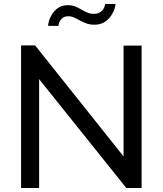

<svg xmlns="http://www.w3.org/2000/svg" viewBox="-20 -936 810 956"><path d="M85 0V-710H154.8L595.2 -157.2V-709H685.1V0H608.9L174.8 -542V0ZM219.2 -807.1Q219.2 -813 223.6 -830.1Q228 -847.2 239 -865Q250 -882.8 269 -896.5Q288.1 -910.2 317.9 -910.2Q338.9 -910.2 355 -903.6Q371.1 -897 385.5 -888.4Q399.9 -879.9 414.6 -873.5Q429.2 -867.2 446.8 -867.2Q465.8 -867.2 476.8 -874Q487.8 -880.9 493.9 -889.9Q500 -898.9 501.5 -906.5Q502.9 -914.1 502.9 -916H555.2Q555.2 -910.2 550.5 -893.6Q545.9 -877 533.9 -858.9Q522 -840.8 501.7 -826.9Q481.4 -813 449.2 -813Q426.3 -813 409.7 -819.6Q393.1 -826.2 378.4 -834Q363.8 -841.8 349.9 -848.4Q335.9 -855 319.8 -855Q302.7 -855 293.5 -847.9Q284.2 -840.8 279.1 -832.5Q273.9 -824.2 272.5 -816.2Q271 -808.1 271 -807.1Z"/></svg>

Font: Raleway Medium
Style: Regular
Weight: 500
Designer: Matt McInerney, Pablo Impallari, Rodrigo Fuenzalida
Foundry: Matt McInerney, Pablo Impallari, Rodrigo Fuenzalida
Version: Version 3.000g; ttfautohint (v1.5) -l 8 -r 28 -G 28 -x 14 -D